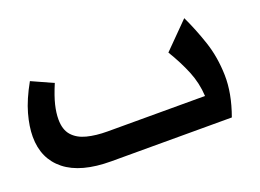

<svg xmlns="http://www.w3.org/2000/svg" viewBox="-75 -617 1064 785"><g transform="rotate(-20 457.5 -224.0)"><path d="M294 0Q162 0 94 -54Q26 -108 26 -204Q26 -248 41 -302Q56 -356 93 -422L186 -380Q165 -330 157 -296.5Q149 -263 149 -235Q149 -190 171 -165Q193 -140 232 -130Q271 -120 321 -120H745Q742 -177 720.5 -229.5Q699 -282 665 -338L774 -448Q803 -387 825.5 -319.5Q848 -252 850 -173Q852 -94 818 0Z"/></g></svg>

Font: Readex Pro Medium
Style: Regular
Weight: 500
Designer: Bonnie Shaver-Troup, Thomas Jockin
Foundry: Lexend
Version: Version 1.204; ttfautohint (v1.8.4.7-5d5b)